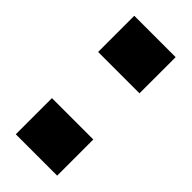

<svg xmlns="http://www.w3.org/2000/svg" viewBox="-39 -833 338 338"><g transform="rotate(-45 129.5 -664.5)"><path d="M-18 -716H72V-613H-18ZM187 -716H277V-613H187Z"/></g></svg>

Font: sheba-seeBold
Style: Regular
Weight: 600
Designer: Mohamed Galeb, the designers
Foundry: Kief Type Foundry
Version: Version 2.010; ttfautohint (v1.5.33-1714) -l 8 -r 50 -G 200 